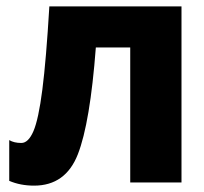

<svg xmlns="http://www.w3.org/2000/svg" viewBox="-20 -573 640 603"><path d="M281 -424H389V0H550V-553H135Q125 -385 113 -291.5Q101 -198 85 -161Q69 -124 47 -124Q24 -124 9 -133V-5Q44 10 87 10Q186 10 224.5 -88.5Q263 -187 281 -424Z"/></svg>

Font: Noto Sans Mono UI ExtraBold
Style: Regular
Weight: 800
Designer: Monotype Design team
Foundry: Monotype Imaging Inc.
Version: 1.000